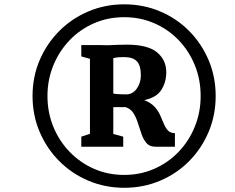

<svg xmlns="http://www.w3.org/2000/svg" viewBox="-20 -933 1088 888"><path d="M130.5 -489Q130.5 -578 163.5 -655Q196.5 -732 254.5 -790Q312.5 -848 389.5 -880.5Q466.5 -913 554.5 -913Q643 -913 720 -880.5Q797 -848 854.5 -790Q912 -732 944.8 -655Q977.5 -578 977.5 -489Q977.5 -400 944.8 -322.8Q912 -245.5 854.5 -187.5Q797 -129.5 720 -97Q643 -64.5 554.5 -64.5Q466.5 -64.5 389.5 -97Q312.5 -129.5 254.5 -187.5Q196.5 -245.5 163.5 -322.8Q130.5 -400 130.5 -489ZM199.5 -489Q199.5 -413.5 226.5 -347.2Q253.5 -281 302 -230.8Q350.5 -180.5 415 -152.2Q479.5 -124 554.5 -124Q629.5 -124 694 -152.5Q758.5 -181 806.5 -231.2Q854.5 -281.5 881.2 -347.8Q908 -414 908 -489Q908 -565 881.2 -631Q854.5 -697 806.5 -747Q758.5 -797 694 -825.2Q629.5 -853.5 554.5 -853.5Q478.5 -853.5 413.8 -825Q349 -796.5 301.2 -746.2Q253.5 -696 226.5 -630Q199.5 -564 199.5 -489ZM396 -314V-661L356 -672V-724.5H447Q469 -723.5 485 -724Q501 -724.5 519.5 -725.5Q538 -726.5 565.5 -726.5Q663.5 -726.5 706.2 -691Q749 -655.5 749 -599Q749 -553 726.2 -517.2Q703.5 -481.5 647 -470Q678 -458 695 -439Q712 -420 721.2 -399.2Q730.5 -378.5 738 -360Q745.5 -341.5 756.8 -329.5Q768 -317.5 789 -317V-254.5H698.5Q672.5 -254.5 658.2 -270.5Q644 -286.5 635.2 -311Q626.5 -335.5 618.5 -361.8Q610.5 -388 597.8 -408.8Q585 -429.5 561 -437.5H504V-313.5L550 -301V-254.5H356V-301ZM504 -500.5Q512 -498.5 522.8 -497.8Q533.5 -497 544.5 -496.8Q555.5 -496.5 564 -496.5Q593.5 -496.5 612.5 -523Q631.5 -549.5 631.5 -584Q631.5 -630.5 612.8 -649.8Q594 -669 553.5 -669Q541.5 -669 529.2 -668.2Q517 -667.5 504 -664Z"/></svg>

Font: Merriweather 20pt
Style: Bold Italic
Weight: 700
Italic angle: -7.8°
Version: Version 2.101